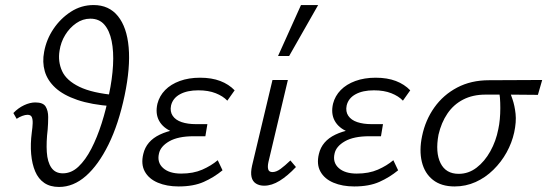

<svg xmlns="http://www.w3.org/2000/svg" viewBox="-20 -731 2169 761"><path d="M106 -206Q109 -227 109.5 -242.5Q110 -258 106 -267Q102 -276 89 -276Q80 -276 68 -271.5Q56 -267 46 -260L33 -283Q52 -303 75.5 -314Q99 -325 120 -325Q151 -325 161 -308.5Q171 -292 171 -267Q171 -242 169 -218Q163 -168 165.5 -128.5Q168 -89 183.5 -66.5Q199 -44 229 -44Q263 -44 291 -70.5Q319 -97 342 -141.5Q365 -186 383 -242.5Q401 -299 412 -357Q425 -418 428 -472.5Q431 -527 422.5 -568.5Q414 -610 393.5 -633.5Q373 -657 338 -657Q308 -657 282 -639Q256 -621 238.5 -592.5Q221 -564 216 -530Q209 -487 226 -449.5Q243 -412 294.5 -387Q346 -362 438 -354L425 -310Q342 -316 286.5 -335Q231 -354 199.5 -383Q168 -412 157.5 -448.5Q147 -485 155 -526Q164 -575 192 -616.5Q220 -658 261 -684.5Q302 -711 351 -711Q412 -711 447.5 -667Q483 -623 490 -543Q497 -463 474 -353Q450 -239 410 -158Q370 -77 320.5 -33.5Q271 10 214 10Q179 10 155.5 -6Q132 -22 119.5 -51.5Q107 -81 103.5 -120.5Q100 -160 106 -206Z M688 8Q641 8 605.5 -7Q570 -22 554 -51Q538 -80 548 -121Q560 -172 613.5 -197.5Q667 -223 748 -223L745 -194Q698 -194 662 -209Q626 -224 610.5 -252.5Q595 -281 604 -320Q612 -351 634.5 -374Q657 -397 692.5 -410Q728 -423 773 -423Q819 -423 853 -410Q887 -397 910 -373L881 -332Q864 -350 835 -361.5Q806 -373 766 -373Q722 -373 693.5 -357.5Q665 -342 658 -313Q653 -289 664.5 -272Q676 -255 700 -247Q724 -239 756 -239H802L794 -191H748Q686 -191 651 -171Q616 -151 610 -122Q602 -87 626.5 -65Q651 -43 698 -43Q746 -43 781.5 -58.5Q817 -74 843 -96L862 -56Q828 -28 787.5 -10Q747 8 688 8Z M1027 5Q1008 5 994.5 -3.5Q981 -12 977 -29.5Q973 -47 979 -74L1060 -414H1121L1044 -89Q1040 -71 1043 -60Q1046 -49 1060 -49Q1075 -49 1092 -61.5Q1109 -74 1131 -95L1153 -69Q1120 -34 1088.5 -14.5Q1057 5 1027 5ZM1082 -509 1173 -711H1241L1126 -509Z M1384 8Q1337 8 1301.5 -7Q1266 -22 1250 -51Q1234 -80 1244 -121Q1256 -172 1309.5 -197.5Q1363 -223 1444 -223L1441 -194Q1394 -194 1358 -209Q1322 -224 1306.5 -252.5Q1291 -281 1300 -320Q1308 -351 1330.5 -374Q1353 -397 1388.5 -410Q1424 -423 1469 -423Q1515 -423 1549 -410Q1583 -397 1606 -373L1577 -332Q1560 -350 1531 -361.5Q1502 -373 1462 -373Q1418 -373 1389.5 -357.5Q1361 -342 1354 -313Q1349 -289 1360.5 -272Q1372 -255 1396 -247Q1420 -239 1452 -239H1498L1490 -191H1444Q1382 -191 1347 -171Q1312 -151 1306 -122Q1298 -87 1322.5 -65Q1347 -43 1394 -43Q1442 -43 1477.5 -58.5Q1513 -74 1539 -96L1558 -56Q1524 -28 1483.5 -10Q1443 8 1384 8Z M1782 8Q1729 8 1696 -18Q1663 -44 1652 -89.5Q1641 -135 1653 -192Q1666 -255 1701.5 -305Q1737 -355 1792 -384Q1847 -413 1918 -413L2129 -414L2112 -355Q2051 -356 1998 -356Q1945 -356 1904 -356Q1854 -356 1816 -336.5Q1778 -317 1753.5 -281Q1729 -245 1718 -197Q1705 -127 1726 -84.5Q1747 -42 1798 -42Q1837 -42 1869 -66.5Q1901 -91 1923.5 -131.5Q1946 -172 1955 -219Q1959 -237 1961 -258.5Q1963 -280 1963 -302.5Q1963 -325 1961.5 -344Q1960 -363 1956 -374L1995 -384Q2003 -362 2011.5 -337Q2020 -312 2023.5 -280Q2027 -248 2018 -206Q2009 -165 1988 -127Q1967 -89 1935.5 -58Q1904 -27 1865 -9.5Q1826 8 1782 8Z"/></svg>

Font: Ysabeau Infant
Style: Italic
Weight: 400
Italic angle: -12°
Designer: Christian Thalmann (Catharsis Fonts)
Version: Version 2.001;gftools[0.9.30]; featfreeze: ss01,ss02,lnum